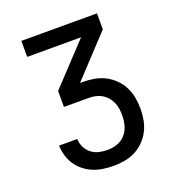

<svg xmlns="http://www.w3.org/2000/svg" viewBox="-133 -841 866 947"><g transform="rotate(-20 300.0 -367.5)"><path d="M302 0Q275 0 248 -4Q221 -8 196.5 -18Q172 -28 150.5 -45Q129 -62 114 -84.5Q99 -107 91.5 -133Q84 -159 83 -186H179Q179 -164 189 -143Q199 -122 217 -108Q235 -94 257.5 -89Q280 -84 302 -84Q328 -84 353.5 -93Q379 -102 396 -122Q413 -142 420 -167.5Q427 -193 427 -220Q427 -238 424.5 -255.5Q422 -273 414.5 -289.5Q407 -306 395 -319.5Q383 -333 368 -341.5Q353 -350 335.5 -353.5Q318 -357 300 -357H171V-441L368 -651H85V-735H482V-651L286 -441H300Q330 -441 359.5 -436Q389 -431 415.5 -417.5Q442 -404 463.5 -383Q485 -362 498.5 -335.5Q512 -309 517.5 -279Q523 -249 523 -219Q523 -190 517.5 -160.5Q512 -131 498.5 -105Q485 -79 464 -58Q443 -37 416.5 -23.5Q390 -10 361 -5Q332 0 302 0Z"/></g></svg>

Font: Iosevka Fixed Medium Extended
Style: Regular
Weight: 500
Width: 7
Monospace: yes
Designer: Belleve Invis
Foundry: Belleve Invis
Version: Version 24.1.1; ttfautohint (v1.8.4)